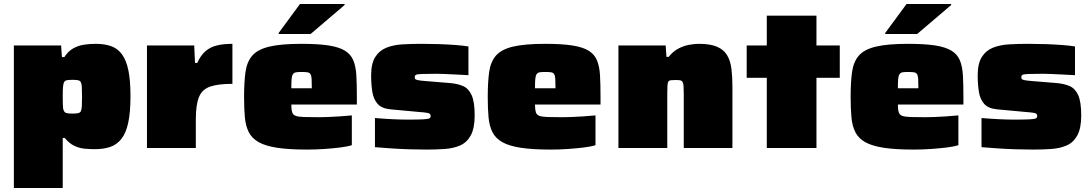

<svg xmlns="http://www.w3.org/2000/svg" viewBox="-20 -736 5430 955"><path d="M49 199V-510H284L288 -452H300Q319 -481 343.5 -495Q368 -509 396.5 -513.5Q425 -518 456 -518Q500 -518 532.5 -506.5Q565 -495 586.5 -466Q608 -437 618.5 -386.5Q629 -336 629 -258Q629 -178 618 -126.5Q607 -75 584.5 -46Q562 -17 529 -5.5Q496 6 451 6Q426 6 400 3.5Q374 1 349 -11Q324 -23 302 -50H292V199ZM339 -171Q357 -171 367.5 -173Q378 -175 382 -182.5Q386 -190 387 -207.5Q388 -225 388 -255Q388 -285 387 -302.5Q386 -320 382 -327.5Q378 -335 367.5 -337Q357 -339 339 -339Q317 -339 307.5 -335.5Q298 -332 295 -315Q293 -303 292.5 -289Q292 -275 292 -255Q292 -234 292.5 -219Q293 -204 294 -196Q298 -178 308 -174.5Q318 -171 339 -171Z M711 0V-510H946L950 -423H961Q978 -460 1001 -480.5Q1024 -501 1057 -509.5Q1090 -518 1136 -518V-319Q1066 -319 1026 -305.5Q986 -292 970 -254Q954 -216 954 -142V0Z M1507 8Q1417 8 1358.5 -1Q1300 -10 1266.5 -29Q1233 -48 1217.5 -78.5Q1202 -109 1198 -152.5Q1194 -196 1194 -254Q1194 -327 1201 -377.5Q1208 -428 1234.5 -459Q1261 -490 1319 -504Q1377 -518 1479 -518Q1562 -518 1614 -510Q1666 -502 1695.5 -484Q1725 -466 1737.5 -435.5Q1750 -405 1752.5 -360.5Q1755 -316 1755 -254V-216H1429Q1429 -192 1433 -178.5Q1437 -165 1450 -160Q1463 -155 1490.5 -154Q1518 -153 1565 -153Q1584 -153 1610.5 -154Q1637 -155 1667.5 -157Q1698 -159 1730 -162V-14Q1709 -7 1673 -2.5Q1637 2 1593.5 5Q1550 8 1507 8ZM1531 -277V-297Q1531 -327 1530 -343.5Q1529 -360 1524 -367.5Q1519 -375 1508.5 -376.5Q1498 -378 1479 -378Q1463 -378 1453 -376.5Q1443 -375 1437.5 -367.5Q1432 -360 1430.5 -343.5Q1429 -327 1429 -297H1551ZM1366 -567V-572L1472 -716H1694V-711L1525 -567Z M2102 8Q2061 8 2014.5 6.5Q1968 5 1924 2Q1880 -1 1845 -4V-149Q1868 -147 1890.5 -145.5Q1913 -144 1934.5 -143Q1956 -142 1974 -141.5Q1992 -141 2005 -141Q2061 -141 2085.5 -142.5Q2110 -144 2116 -147.5Q2122 -151 2122 -158Q2122 -166 2118.5 -169.5Q2115 -173 2103 -175Q2091 -177 2065 -179L1924 -192Q1879 -196 1858.5 -219Q1838 -242 1832 -279Q1826 -316 1826 -361Q1826 -420 1846.5 -452.5Q1867 -485 1902.5 -499Q1938 -513 1983.5 -515.5Q2029 -518 2079 -518Q2121 -518 2165 -516.5Q2209 -515 2247.5 -512Q2286 -509 2310 -505V-362Q2277 -364 2245.5 -365.5Q2214 -367 2190 -368Q2166 -369 2155 -369Q2101 -369 2077.5 -368Q2054 -367 2048.5 -363.5Q2043 -360 2043 -353Q2043 -347 2045 -343.5Q2047 -340 2058 -337.5Q2069 -335 2095 -333L2217 -323Q2255 -320 2283 -308Q2311 -296 2326 -262.5Q2341 -229 2341 -162Q2341 -98 2321.5 -62.5Q2302 -27 2268.5 -12.5Q2235 2 2192 5Q2149 8 2102 8Z M2719 8Q2629 8 2570.5 -1Q2512 -10 2478.5 -29Q2445 -48 2429.5 -78.5Q2414 -109 2410 -152.5Q2406 -196 2406 -254Q2406 -327 2413 -377.5Q2420 -428 2446.5 -459Q2473 -490 2531 -504Q2589 -518 2691 -518Q2774 -518 2826 -510Q2878 -502 2907.5 -484Q2937 -466 2949.5 -435.5Q2962 -405 2964.5 -360.5Q2967 -316 2967 -254V-216H2641Q2641 -192 2645 -178.5Q2649 -165 2662 -160Q2675 -155 2702.5 -154Q2730 -153 2777 -153Q2796 -153 2822.5 -154Q2849 -155 2879.5 -157Q2910 -159 2942 -162V-14Q2921 -7 2885 -2.5Q2849 2 2805.5 5Q2762 8 2719 8ZM2743 -277V-297Q2743 -327 2742 -343.5Q2741 -360 2736 -367.5Q2731 -375 2720.5 -376.5Q2710 -378 2691 -378Q2675 -378 2665 -376.5Q2655 -375 2649.5 -367.5Q2644 -360 2642.5 -343.5Q2641 -327 2641 -297H2763Z M3056 0V-510H3291L3295 -453H3306Q3327 -480 3353.5 -494Q3380 -508 3407 -513Q3434 -518 3456 -518Q3513 -518 3546.5 -503.5Q3580 -489 3596.5 -461.5Q3613 -434 3618 -395Q3623 -356 3623 -308V0H3381V-267Q3381 -293 3380 -307.5Q3379 -322 3375 -328.5Q3371 -335 3363 -336.5Q3355 -338 3341 -338Q3326 -338 3317 -337Q3308 -336 3304.5 -330.5Q3301 -325 3300 -312Q3299 -299 3299 -276V0Z M3794 0V-349H3694V-510H3794V-658H4041V-510H4157V-349H4041V0Z M4524 8Q4434 8 4375.5 -1Q4317 -10 4283.5 -29Q4250 -48 4234.5 -78.5Q4219 -109 4215 -152.5Q4211 -196 4211 -254Q4211 -327 4218 -377.5Q4225 -428 4251.5 -459Q4278 -490 4336 -504Q4394 -518 4496 -518Q4579 -518 4631 -510Q4683 -502 4712.5 -484Q4742 -466 4754.5 -435.5Q4767 -405 4769.5 -360.5Q4772 -316 4772 -254V-216H4446Q4446 -192 4450 -178.5Q4454 -165 4467 -160Q4480 -155 4507.5 -154Q4535 -153 4582 -153Q4601 -153 4627.5 -154Q4654 -155 4684.5 -157Q4715 -159 4747 -162V-14Q4726 -7 4690 -2.5Q4654 2 4610.5 5Q4567 8 4524 8ZM4548 -277V-297Q4548 -327 4547 -343.5Q4546 -360 4541 -367.5Q4536 -375 4525.5 -376.5Q4515 -378 4496 -378Q4480 -378 4470 -376.5Q4460 -375 4454.5 -367.5Q4449 -360 4447.5 -343.5Q4446 -327 4446 -297H4568ZM4383 -567V-572L4489 -716H4711V-711L4542 -567Z M5119 8Q5078 8 5031.5 6.5Q4985 5 4941 2Q4897 -1 4862 -4V-149Q4885 -147 4907.5 -145.5Q4930 -144 4951.5 -143Q4973 -142 4991 -141.5Q5009 -141 5022 -141Q5078 -141 5102.5 -142.5Q5127 -144 5133 -147.5Q5139 -151 5139 -158Q5139 -166 5135.5 -169.5Q5132 -173 5120 -175Q5108 -177 5082 -179L4941 -192Q4896 -196 4875.5 -219Q4855 -242 4849 -279Q4843 -316 4843 -361Q4843 -420 4863.5 -452.5Q4884 -485 4919.5 -499Q4955 -513 5000.5 -515.5Q5046 -518 5096 -518Q5138 -518 5182 -516.5Q5226 -515 5264.5 -512Q5303 -509 5327 -505V-362Q5294 -364 5262.5 -365.5Q5231 -367 5207 -368Q5183 -369 5172 -369Q5118 -369 5094.5 -368Q5071 -367 5065.5 -363.5Q5060 -360 5060 -353Q5060 -347 5062 -343.5Q5064 -340 5075 -337.5Q5086 -335 5112 -333L5234 -323Q5272 -320 5300 -308Q5328 -296 5343 -262.5Q5358 -229 5358 -162Q5358 -98 5338.5 -62.5Q5319 -27 5285.5 -12.5Q5252 2 5209 5Q5166 8 5119 8Z"/></svg>

Font: Saira Expanded Black
Style: Regular
Weight: 900
Width: 7
Designer: Hector Gatti with collaboration of the Omnibus-Type team
Foundry: Omnibus-Type
Version: Version 1.101